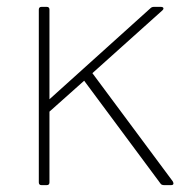

<svg xmlns="http://www.w3.org/2000/svg" viewBox="-20 -526 565 559"><path d="M116 13H101Q93 13 93 5V-498Q93 -506 101 -506H116Q124 -506 124 -498V-237L418 -502Q422 -506 428 -506H448Q454 -506 455.5 -503Q457 -500 453 -496L249 -313L483 2Q485 6 485 8Q485 13 478 13H458Q450 13 447 8L225 -291L124 -201V5Q124 13 116 13Z"/></svg>

Font: LINE Seed JP_TTF Thin
Style: Regular
Weight: 250
Designer: LY Corporation & Fontrix & Fontworks
Version: Version 1.008